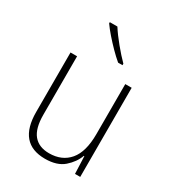

<svg xmlns="http://www.w3.org/2000/svg" viewBox="-186 -871 894 987"><g transform="rotate(30 261.0 -377.5)"><path d="M439 -529V0H408L404 -103H401Q385 -59 345.5 -24.5Q306 10 235 10Q76 10 76 -176V-529H115V-182Q115 -101 146.5 -63Q178 -25 239 -25Q315 -25 358 -76Q401 -127 401 -232V-529ZM218 -765Q240 -730 275 -687.5Q310 -645 340 -615V-606H314Q290 -626 263.5 -653Q237 -680 213 -707.5Q189 -735 173 -758V-765Z"/></g></svg>

Font: Noto Sans Sinhala SemiCondensed ExtraLight
Style: Regular
Weight: 200
Width: 4
Designer: Jelle Bosma - Monotype Design Team
Foundry: Monotype Imaging Inc.
Version: Version 2.006; ttfautohint (v1.8.4.7-5d5b)